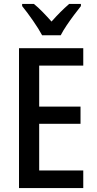

<svg xmlns="http://www.w3.org/2000/svg" viewBox="-20 -960 493 980"><path d="M405 0H77V-714H405V-625H180V-416H391V-328H180V-90H405ZM195 -780Q178 -812 148.5 -854.5Q119 -897 93 -929V-940H153Q174 -923 197 -899.5Q220 -876 243 -850Q268 -878 288 -898Q308 -918 333 -940H393V-929Q377 -909 357.5 -883Q338 -857 319.5 -829.5Q301 -802 290 -780Z"/></svg>

Font: Noto Sans Khmer Condensed Medium
Style: Regular
Weight: 500
Width: 3
Designer: Danh Hong and the Monotype Design Team
Foundry: Monotype Imaging Inc.
Version: Version 2.004; ttfautohint (v1.8.4.7-5d5b)